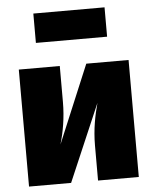

<svg xmlns="http://www.w3.org/2000/svg" viewBox="-55 -828 694 873"><g transform="rotate(-5 292.5 -391.0)"><path d="M455 -648V-782H130V-648ZM543 -534H350L201 -178C217 -233 229 -297 229 -370V-534H42V0H234L385 -352C370 -297 357 -234 357 -160V0H543Z"/></g></svg>

Font: Fira Sans Heavy
Style: Regular
Weight: 900
Designer: bBox Type GmbH & Carrois Corporate GbR & Edenspiekermann AG
Foundry: bBox Type GmbH & Carrois Corporate GbR & Edenspiekermann AG
Version: Version 4.300;PS 004.300;hotconv 1.0.88;makeotf.lib2.5.64775